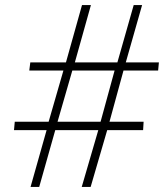

<svg xmlns="http://www.w3.org/2000/svg" viewBox="-20 -734 644 754"><path d="M100 0 163 -223H35L38 -256H171L229 -457H95L99 -489H239L302 -714H337L274 -489H441L505 -714H538L474 -489H604L601 -457H465L410 -256H544L542 -223H401L336 0H301L366 -223H197L134 0ZM206 -256H375L430 -457H264Z"/></svg>

Font: Noto Sans Disp ExtLt
Style: Italic
Weight: 200
Italic angle: -12°
Designer: Monotype Design Team
Foundry: Monotype Imaging Inc.
Version: Version 2.000;GOOG;noto-source:20170915:90ef993387c0